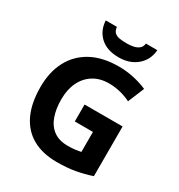

<svg xmlns="http://www.w3.org/2000/svg" viewBox="-216 -1084 1156 1238"><g transform="rotate(30 362.0 -464.5)"><path d="M361 -401H644V-31Q588 -12 527.5 -1Q467 10 390 10Q284 10 209.5 -32Q135 -74 96.5 -156Q58 -238 58 -358Q58 -470 101.5 -552Q145 -634 228 -679Q311 -724 431 -724Q488 -724 543 -712Q598 -700 643 -680L593 -559Q560 -576 518 -587Q476 -598 430 -598Q364 -598 315.5 -568Q267 -538 240.5 -483.5Q214 -429 214 -355Q214 -285 233 -231Q252 -177 293 -146.5Q334 -116 400 -116Q432 -116 454.5 -119Q477 -122 496 -126V-275H361ZM592 -939Q587 -866 534 -820Q481 -774 398 -774Q312 -774 262 -819Q212 -864 208 -939H291Q294 -911 308.5 -898Q323 -885 347 -881.5Q371 -878 399 -878Q423 -878 446.5 -882.5Q470 -887 487 -900Q504 -913 507 -939Z"/></g></svg>

Font: Noto Sans Tangsa
Style: Regular
Weight: 400
Designer: David Williams
Foundry: Google LLC
Version: Version 1.504